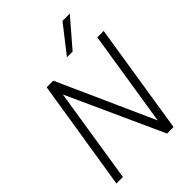

<svg xmlns="http://www.w3.org/2000/svg" viewBox="-262 -1032 1150 1150"><g transform="rotate(-45 313.0 -457.0)"><path d="M29 0 141 -703H197L471 -92L567 -700H621L510 3H455L179 -604L84 0ZM354 -744 489 -917H551L402 -744Z"/></g></svg>

Font: Georama ExtraCondensed Thin Light
Style: Italic
Weight: 300
Italic angle: -9°
Version: Version 1.001